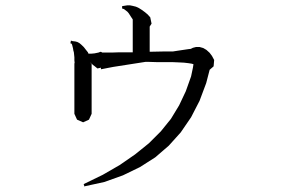

<svg xmlns="http://www.w3.org/2000/svg" viewBox="-20 -633 1040 707"><path d="M291 53.7 288.1 44.9 358.4 10.7 420.9 -25.4 477.5 -64.5 528.3 -105.5 572.3 -149.4 609.4 -195.3 639.6 -245.1 664.1 -296.9 683.6 -351.6 690.4 -383.8 692.4 -396.5 686.5 -398.4 673.8 -400.4 657.2 -402.3 636.7 -403.3 613.3 -404.3H585.9H555.7L522.5 -405.3H516.6L397.5 -386.7L377 -382.8L362.3 -379.9L351.6 -377.9V-383.8L338.9 -380.9L334 -384.8L328.1 -389.6L322.3 -393.6L317.4 -399.4V-213.9L307.6 -192.4L286.1 -182.6L263.7 -192.4L253.9 -213.9V-400.4H254.9L253.9 -411.1V-421.9L252 -440.4L250 -447.3L249 -454.1L246.1 -465.8L244.1 -471.7L239.3 -473.6L241.2 -483.4L248 -481.4L256.8 -480.5L264.6 -478.5L273.4 -473.6L281.2 -466.8L289.1 -459L295.9 -450.2L303.7 -440.4L305.7 -435.5H317.4L328.1 -436.5L342.8 -439.5L347.7 -441.4L351.6 -442.4L356.4 -439.5H392.6L419.9 -440.4H452.1H468.8V-561.5L462.9 -570.3L454.1 -584L449.2 -589.8L436.5 -599.6L429.7 -601.6V-610.4L448.2 -613.3H459L468.8 -611.3L480.5 -608.4L491.2 -603.5L502 -596.7L512.7 -588.9L523.4 -580.1L533.2 -569.3L538.1 -545.9L531.2 -535.2V-442.4L580.1 -443.4H616.2L634.8 -446.3L673.8 -452.1L682.6 -453.1L690.4 -457L702.1 -460H714.8L728.5 -456.1L740.2 -449.2L752 -438.5L760.7 -426.8L768.6 -412.1L766.6 -388.7L752 -376L739.3 -327.1L714.8 -261.7L683.6 -201.2L645.5 -145.5L601.6 -96.7L551.8 -53.7L495.1 -17.6L432.6 12.7L364.3 37.1L293 52.7L292 53.7ZM313.5 -400.4H316.4L314.5 -402.3Z"/></svg>

Font: Kurinto Seri
Style: Regular
Weight: 400
Designer: Kurinto was developed by Clint Goss from a range of fonts that are compatible with the SIL Open Font License Version 1.1
Foundry: Clinton F. Goss
Version: Version 2.196; July 25, 2020